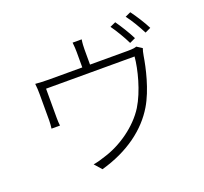

<svg xmlns="http://www.w3.org/2000/svg" viewBox="-145 -1006 1289 1213"><g transform="rotate(-20 500.0 -400.0)"><path d="M737 -809 699 -792C726 -755 762 -694 781 -654L820 -672C799 -715 762 -774 737 -809ZM848 -836 811 -819C840 -782 872 -727 895 -682L933 -700C914 -739 875 -800 848 -836ZM845 -596 809 -619C800 -615 784 -612 750 -612H496V-715C496 -731 497 -756 501 -780H440C443 -756 444 -731 444 -715V-612H218C185 -612 155 -614 129 -616C132 -595 133 -565 133 -545C133 -511 133 -399 133 -368C133 -352 131 -328 129 -315H186C184 -328 183 -351 183 -366C183 -396 183 -519 183 -564H778C771 -481 736 -344 680 -253C616 -150 494 -66 382 -33C356 -24 328 -16 302 -12L344 36C530 -16 660 -116 732 -237C791 -335 822 -477 833 -547C836 -566 841 -586 845 -596Z"/></g></svg>

Font: Noto Sans TC Light
Style: Regular
Weight: 300
Designer: Ryoko NISHIZUKA 西塚涼子 (kana, bopomofo & ideographs); Paul D. Hunt (Latin, Greek & Cyrillic); Sandoll Communications 산돌커뮤니
Foundry: Adobe
Version: Version 2.004;hotconv 1.0.118;makeotfexe 2.5.65603